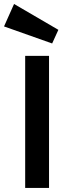

<svg xmlns="http://www.w3.org/2000/svg" viewBox="-55 -928 332 948"><path d="M187.1 0H69.3V-652H187.1ZM14.4 -908.4 233.2 -780.7 202.5 -713.4 -35.1 -797.5Z"/></svg>

Font: AKL FREE 001
Style: Regular
Weight: 400
Designer: AKL
Foundry: AKL
Version: Version 1.00;August 10, 2024;FontCreator 13.0.0.2630 64-bit